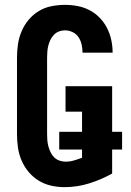

<svg xmlns="http://www.w3.org/2000/svg" viewBox="-20 -763 540 791"><path d="M246 8Q218 8 191 2Q164 -4 140 -18.5Q116 -33 98 -54.5Q80 -76 69 -101.5Q58 -127 54 -155Q50 -183 50 -210V-525Q50 -553 54 -580.5Q58 -608 69 -634Q80 -660 98 -681.5Q116 -703 140 -717.5Q164 -732 192 -737.5Q220 -743 248 -743Q274 -743 300 -738Q326 -733 349 -721Q372 -709 390.5 -690Q409 -671 421 -647.5Q433 -624 438.5 -598Q444 -572 444 -546H320Q320 -562 316.5 -578.5Q313 -595 304 -609Q295 -623 279.5 -630.5Q264 -638 248 -638Q235 -638 223 -633.5Q211 -629 202 -619.5Q193 -610 187.5 -598.5Q182 -587 179 -575Q176 -563 175 -550Q174 -537 174 -525V-210Q174 -198 175 -185Q176 -172 179.5 -159.5Q183 -147 188.5 -135.5Q194 -124 203 -115Q212 -106 224.5 -101.5Q237 -97 250 -97Q268 -97 285 -102Q302 -107 318 -113V-147H224V-220H318V-303H250V-408H442V-220H483V-147H442V-48Q397 -23 347.5 -7.5Q298 8 246 8Z"/></svg>

Font: Iosevka SS04 Extrabold
Style: Regular
Weight: 800
Monospace: yes
Designer: Belleve Invis
Foundry: Belleve Invis
Version: Version 19.0.0; ttfautohint (v1.8.4)